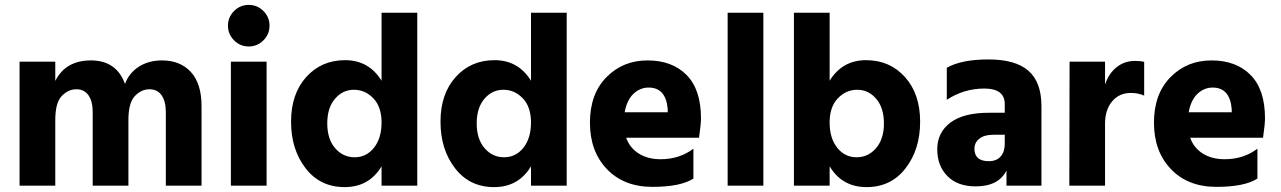

<svg xmlns="http://www.w3.org/2000/svg" viewBox="-20 -759 5236 785"><path d="M804 0H658V-301Q658 -344 641 -369Q624 -394 591 -394Q558 -394 531.5 -366.5Q505 -339 505 -268V0H359V-301Q359 -344 342 -369Q325 -394 292 -394Q259 -394 232.5 -366.5Q206 -339 206 -268V0H60V-507H206V-428Q248 -512 352 -512Q456 -512 491 -416Q508 -461 548 -486.5Q588 -512 642 -512Q717 -512 760.5 -464.5Q804 -417 804 -325Z M1057 -714Q1082 -689 1082 -654Q1082 -619 1057 -594Q1032 -569 997 -569Q962 -569 937 -594Q912 -619 912 -654Q912 -689 937 -714Q962 -739 997 -739Q1032 -739 1057 -714ZM1070 0H924V-507H1070Z M1686 0H1540V-79Q1489 6 1389 6Q1289 6 1229.5 -71Q1170 -148 1170 -261.5Q1170 -375 1232 -444Q1294 -513 1391 -513Q1488 -513 1540 -429V-707H1686ZM1427 -392Q1381 -392 1349.5 -355Q1318 -318 1318 -254.5Q1318 -191 1350 -153.5Q1382 -116 1430 -116Q1478 -116 1509 -155Q1540 -194 1540 -258Q1540 -322 1506.5 -357Q1473 -392 1427 -392Z M2297 0H2151V-79Q2100 6 2000 6Q1900 6 1840.5 -71Q1781 -148 1781 -261.5Q1781 -375 1843 -444Q1905 -513 2002 -513Q2099 -513 2151 -429V-707H2297ZM2038 -392Q1992 -392 1960.5 -355Q1929 -318 1929 -254.5Q1929 -191 1961 -153.5Q1993 -116 2041 -116Q2089 -116 2120 -155Q2151 -194 2151 -258Q2151 -322 2117.5 -357Q2084 -392 2038 -392Z M2632 -401Q2597 -401 2570 -375.5Q2543 -350 2534 -300H2710V-312Q2703 -401 2632 -401ZM2815 -29Q2763 5 2647 5Q2531 5 2461.5 -67.5Q2392 -140 2392 -257.5Q2392 -375 2459.5 -443.5Q2527 -512 2627.5 -512Q2728 -512 2787 -452.5Q2846 -393 2846 -275Q2846 -252 2838 -196H2540Q2555 -154 2592 -131Q2629 -108 2681 -108Q2758 -108 2815 -151Z M3101 0H2955V-707H3101Z M3485 -392Q3439 -392 3405.5 -357Q3372 -322 3372 -258Q3372 -194 3403 -155Q3434 -116 3482 -116Q3530 -116 3562 -153.5Q3594 -191 3594 -254.5Q3594 -318 3562.5 -355Q3531 -392 3485 -392ZM3372 0H3226V-707H3372V-429Q3424 -513 3521 -513Q3618 -513 3680 -444Q3742 -375 3742 -261.5Q3742 -148 3682.5 -71Q3623 6 3523 6Q3423 6 3372 -79Z M3969 3Q3895 3 3853.5 -39Q3812 -81 3812 -149Q3812 -217 3865.5 -257.5Q3919 -298 4024 -298H4088V-333Q4088 -397 4004.5 -397Q3921 -397 3851 -351V-482Q3911 -516 4021.5 -516Q4132 -516 4185 -469.5Q4238 -423 4238 -325V0H4095V-62Q4063 3 3969 3ZM4023 -100Q4054 -100 4071 -119Q4088 -138 4088 -171V-208H4041Q4004 -208 3984 -192Q3964 -176 3964 -151Q3964 -100 4023 -100Z M4498 0H4352L4353 -507H4498V-413Q4512 -457 4544.5 -483.5Q4577 -510 4620 -510Q4644 -510 4658 -506V-368Q4634 -379 4603 -379Q4556 -379 4527 -344.5Q4498 -310 4498 -253Z M4938 -401Q4903 -401 4876 -375.5Q4849 -350 4840 -300H5016V-312Q5009 -401 4938 -401ZM5121 -29Q5069 5 4953 5Q4837 5 4767.5 -67.5Q4698 -140 4698 -257.5Q4698 -375 4765.5 -443.5Q4833 -512 4933.5 -512Q5034 -512 5093 -452.5Q5152 -393 5152 -275Q5152 -252 5144 -196H4846Q4861 -154 4898 -131Q4935 -108 4987 -108Q5064 -108 5121 -151Z"/></svg>

Font: Hind Vadodara
Style: Bold
Weight: 700
Designer: Hitesh Malaviya
Foundry: Indian Type Foundry
Version: Version 0.702;PS 1.0;hotconv 1.0.81;makeotf.lib2.5.63406